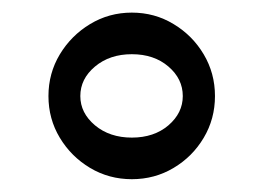

<svg xmlns="http://www.w3.org/2000/svg" viewBox="-20 -467 411 300"><path d="M55.7 -316.9Q55.7 -352.5 73.5 -382.1Q91.3 -411.6 120.8 -429.4Q150.4 -447.3 186 -447.3Q221.7 -447.3 251.2 -429.4Q280.8 -411.6 298.3 -382.1Q315.9 -352.5 315.9 -316.9Q315.9 -281.2 298.3 -251.7Q280.8 -222.2 251.2 -204.6Q221.7 -187 186 -187Q150.4 -187 120.8 -204.6Q91.3 -222.2 73.5 -251.7Q55.7 -281.2 55.7 -316.9ZM105.5 -316.9Q105.5 -290.5 128.4 -271.2Q151.4 -252 186 -252Q220.7 -252 243.2 -271.2Q265.6 -290.5 265.6 -316.9Q265.6 -343.8 243.2 -363Q220.7 -382.3 186 -382.3Q151.4 -382.3 128.4 -363Q105.5 -343.8 105.5 -316.9Z"/></svg>

Font: Pinar-DS2-FD Medium
Style: Regular
Weight: 500
Designer: Amin Abedi
Version: Version 3.000